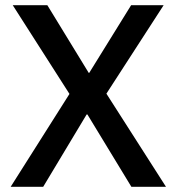

<svg xmlns="http://www.w3.org/2000/svg" viewBox="-20 -718 679 738"><path d="M618 0H485L316 -278H313L146 0H21L247 -357L29 -698H162L321 -438H323L484 -698H609L389 -358Z"/></svg>

Font: IBM Plex Sans KR Medium
Style: Regular
Weight: 500
Designer: Mike Abbink; Paul van der Laan; Pieter van Rosmalen; Wujin Sim; Chorong Kim; Dohee Lee;
Foundry: Sandoll Inc.
Version: Version 1.001